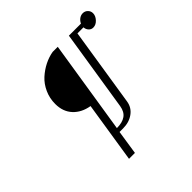

<svg xmlns="http://www.w3.org/2000/svg" viewBox="-197 -775 1077 1077"><g transform="rotate(-45 341.0 -236.5)"><path d="M147.9 -366.2Q147.9 -411.6 165.8 -450.9Q183.6 -490.2 212.6 -516.6Q241.7 -543 275.6 -560.1Q309.6 -577.1 344.2 -583H384.8L296.9 -25.9Q340.8 -25.9 365.7 -43.5Q390.6 -61 397 -100.1L473.1 -583H568.8Q575.7 -598.1 588.6 -607.7Q601.6 -617.2 617.2 -617.2Q634.3 -617.2 646.2 -605.2Q658.2 -593.3 658.2 -576.2Q658.2 -555.7 641.1 -536.9Q624 -518.1 602.1 -518.1Q586.4 -518.1 575.7 -529.8Q564.9 -541.5 564 -558.1H516.1L442.9 -91.8Q436.5 -49.3 402.3 -24.7Q368.2 0 319.8 0H292L270 144H223.1L279.8 -217.8Q219.2 -228 183.6 -266.6Q147.9 -305.2 147.9 -366.2Z"/></g></svg>

Font: Dihjauti S
Style: Bold Italic
Weight: 700
Italic angle: -9°
Designer: T. Christopher White
Version: Version 3.0.0